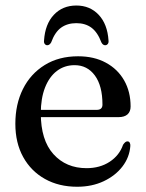

<svg xmlns="http://www.w3.org/2000/svg" viewBox="-20 -682 541 713"><path d="M465 -286.5Q465 -267.5 453.5 -257.2Q442 -247 420 -247H102.5V-274H339Q360.5 -274 360.5 -293.5Q360.5 -363.5 332.2 -401.8Q304 -440 257 -440Q219.5 -440 191.2 -418.5Q163 -397 147.2 -356.8Q131.5 -316.5 131.5 -261.5Q131.5 -161.5 178.5 -109.5Q225.5 -57.5 301.5 -57.5Q351 -57.5 387.2 -81.2Q423.5 -105 437 -144.5Q442 -151.5 445.5 -154.2Q449 -157 453.5 -157Q459 -157 461.8 -152Q464.5 -147 464 -140Q461 -98 434.8 -63.8Q408.5 -29.5 365 -9Q321.5 11.5 266.5 11.5Q198.5 11.5 146.8 -17.5Q95 -46.5 66 -99Q37 -151.5 37 -222.5Q37 -295 65.2 -351.5Q93.5 -408 146 -440.5Q198.5 -473 270 -473Q329.5 -473 373.2 -449.2Q417 -425.5 441 -383.5Q465 -341.5 465 -286.5ZM263.5 -596Q230.5 -596 207.2 -579.5Q184 -563 170 -524.5Q164 -514 155.5 -514Q150 -514 146.2 -518.8Q142.5 -523.5 143.5 -531.5Q147.5 -592.5 180 -627Q212.5 -661.5 263.5 -661.5Q314 -661.5 346.5 -627Q379 -592.5 383 -531.5Q384 -523.5 380.2 -518.8Q376.5 -514 370.5 -514Q362 -514 356.5 -524.5Q342.5 -562 319.8 -579Q297 -596 263.5 -596Z"/></svg>

Font: Fraunces 48pt
Style: Regular
Weight: 400
Version: Version 1.000;[b76b70a41]